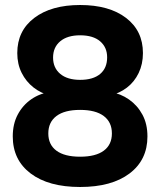

<svg xmlns="http://www.w3.org/2000/svg" viewBox="-20 -736 640 767"><path d="M300 11Q174 11 102.5 -43Q31 -97 31 -191Q31 -241 51 -278.5Q71 -316 105 -339.5Q139 -363 182 -369V-354Q144 -363 114 -386.5Q84 -410 66.5 -445Q49 -480 49 -524Q49 -613 117 -664.5Q185 -716 300 -716Q416 -716 483.5 -664.5Q551 -613 551 -524Q551 -480 534 -444.5Q517 -409 487 -386Q457 -363 420 -355V-369Q462 -362 495.5 -338.5Q529 -315 549 -278Q569 -241 569 -191Q569 -97 497.5 -43Q426 11 300 11ZM300 -110Q362 -110 394.5 -134Q427 -158 427 -203Q427 -248 394.5 -272.5Q362 -297 300 -297Q238 -297 205.5 -272.5Q173 -248 173 -203Q173 -158 205.5 -134Q238 -110 300 -110ZM300 -417Q352 -417 380 -440.5Q408 -464 408 -507Q408 -547 380 -571Q352 -595 300 -595Q249 -595 220.5 -571Q192 -547 192 -506Q192 -465 220.5 -441Q249 -417 300 -417Z"/></svg>

Font: Nunito Sans 10pt ExtraBold
Style: Regular
Weight: 800
Designer: Vernon Adams
Foundry: Vernon Adams
Version: Version 3.101;gftools[0.9.27]